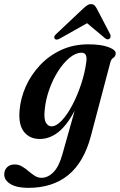

<svg xmlns="http://www.w3.org/2000/svg" viewBox="-82 -662 578 927"><path d="M357 -6Q323.5 121 247.8 183Q172 245 54.5 245Q-0.5 245 -31 226.8Q-61.5 208.5 -61.5 180Q-61.5 160 -48.2 146Q-35 132 -11 132Q8 132 24.5 141.8Q41 151.5 56 164.5Q71 177.5 86.2 187Q101.5 196.5 118 196.5Q149.5 196.5 176.2 169.2Q203 142 219.5 82L278.5 -127.5Q241 -56.5 199.2 -23.8Q157.5 9 110 9Q61.5 9 34 -25.2Q6.5 -59.5 12.5 -128.5Q17 -187 42.2 -243.8Q67.5 -300.5 110.8 -346.8Q154 -393 213 -420.5Q272 -448 344.5 -448Q406.5 -448 442.5 -434.2Q478.5 -420.5 476.5 -403Q475.5 -389 465.2 -383Q455 -377 450.5 -360ZM134 -133Q129 -88.5 139.5 -70.2Q150 -52 166 -52Q190.5 -52 217.2 -81Q244 -110 268.2 -156.5Q292.5 -203 310.2 -257.2Q328 -311.5 334.5 -362Q341.5 -407.5 312 -407.5Q283.5 -407.5 254 -383.2Q224.5 -359 198.8 -318.8Q173 -278.5 155.8 -229.8Q138.5 -181 134 -133ZM208 -476.5Q189.5 -465.5 182 -475Q175 -485 189.5 -498L320 -621Q330.5 -630.5 339 -636.2Q347.5 -642 357.5 -642Q368 -642 373.8 -636.5Q379.5 -631 385 -621L450 -496.5Q453 -490.5 451.8 -484.2Q450.5 -478 447 -475Q436.5 -467.5 424.5 -478L338.5 -550Z"/></svg>

Font: Fraunces 144pt S050 SemiBold
Style: Italic
Weight: 600
Italic angle: -16°
Version: Version 1.000; ttfautohint (v1.8.3)